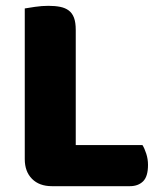

<svg xmlns="http://www.w3.org/2000/svg" viewBox="-20 -636 553 659"><path d="M158 3Q115 3 90 -22Q65 -47 65 -90V-607Q76 -609 100 -612.5Q124 -616 146 -616Q169 -616 186.5 -612.5Q204 -609 216 -600Q228 -591 234 -575Q240 -559 240 -533V-138H469Q476 -127 482 -108.5Q488 -90 488 -70Q488 -30 471 -13.5Q454 3 426 3Z"/></svg>

Font: Baloo Bhai
Style: Regular
Weight: 400
Designer: Supriya Tembe, Noopur Datye and Ek Type
Foundry: Ek Type
Version: Version 1.443;PS 1.000;hotconv 16.6.51;makeotf.lib2.5.65220;